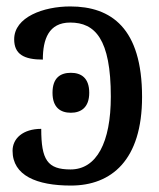

<svg xmlns="http://www.w3.org/2000/svg" viewBox="-20 -566 494 596"><path d="M200 10C326 10 421 -69 421 -265C421 -479 325 -546 198 -546C115 -546 24 -513 24 -444C24 -398 54 -381 113 -381C113 -444 131 -496 198 -496C275 -496 324 -445 324 -266C324 -124 280 -40 199 -40C127 -40 108 -70 108 -166C51 -166 19 -136 19 -98C19 -21 94 10 200 10ZM200 -216C231 -216 257 -232 257 -278C257 -325 231 -340 200 -340C168 -340 143 -325 143 -278C143 -232 168 -216 200 -216Z"/></svg>

Font: Noto Serif
Style: Regular
Weight: 400
Designer: Monotype Design Team
Foundry: Monotype Imaging Inc.
Version: Version 2.015